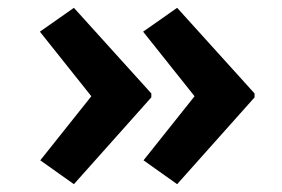

<svg xmlns="http://www.w3.org/2000/svg" viewBox="-20 -507 721 491"><path d="M433 -36 347 -97 492 -279 491 -244 346 -426 433 -487 631 -268V-258ZM169 -36 83 -97 228 -279 227 -244 82 -426 169 -487 367 -268V-258Z"/></svg>

Font: Lexend Exa SemiBold
Style: Regular
Weight: 600
Designer: Bonnie Shaver-Troup, Thomas Jockin
Foundry: Lexend
Version: Version 1.007